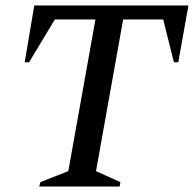

<svg xmlns="http://www.w3.org/2000/svg" viewBox="-20 -680 707 700"><path d="M123 0 127 -16 229 -56 328 -609H180L86 -453H70L105 -660H667L630 -453H614L575 -609H429L330 -56L419 -16L416 0Z"/></svg>

Font: Spectral Medium
Style: Italic
Weight: 500
Italic angle: -10°
Designer: Jean-Baptiste Levee
Foundry: Production Type
Version: Version 2.001